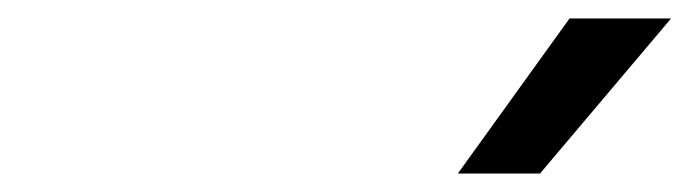

<svg xmlns="http://www.w3.org/2000/svg" viewBox="-20 -803 747 208"><path d="M597 -783H707L565 -615H476Z"/></svg>

Font: Azeret Mono
Style: Italic
Weight: 400
Italic angle: -12°
Designer: Martin Vácha
Foundry: Displaay
Version: Version 1.000; Glyphs 3.0.3, build 3074